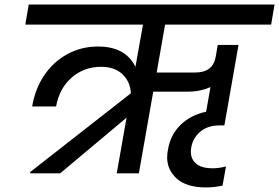

<svg xmlns="http://www.w3.org/2000/svg" viewBox="-20 -760 1224 842"><path d="M704 -652 667 -442H836Q914 -442 926 -511L935 -563H1026L964 -210H943Q892 -210 859.5 -183.5Q827 -157 819 -115Q817 -104 817 -94Q817 -62 840.5 -42Q864 -22 913 -22Q940 -22 971 -30L956 54Q919 62 884 62Q798 62 755.5 23.5Q713 -15 713 -70Q713 -87 717 -106Q728 -170 772.5 -213Q817 -256 884 -270L903 -378Q857 -358 806 -358H652L589 0H492L535 -244L244 0H112L113 -6L554 -351Q551 -403 516.5 -435Q482 -467 424 -467Q348 -467 294 -419.5Q240 -372 226 -293H121Q134 -371 174.5 -430.5Q215 -490 276 -523Q337 -556 410 -556Q530 -556 574 -467L607 -652H91L106 -740H1184L1169 -652Z"/></svg>

Font: Fz Poppins Med
Style: Italic
Weight: 500
Italic angle: -10°
Designer: Ninad Kale (Devanagari), Jonny Pinhorn (Latin)
Foundry: Indian Type Foundry
Version: Vit hóa bi Vntype.Com & FontZin.Com